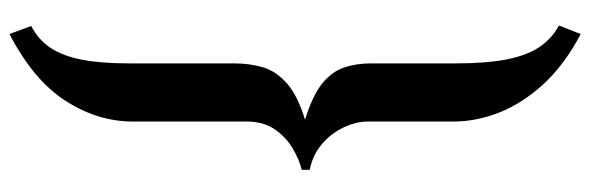

<svg xmlns="http://www.w3.org/2000/svg" viewBox="-441 -471 1248 406"><g transform="rotate(90 183.0 -268.0)"><path d="M35 290Q64 275 81 249.5Q98 224 106 184Q114 144 114 84V-139Q114 -171 122 -199Q130 -227 155.5 -250Q181 -273 233 -289Q182 -305 157 -325Q132 -345 123 -371Q114 -397 114 -429V-610Q114 -671 106 -713.5Q98 -756 80.5 -783Q63 -810 34 -826L52 -872Q118 -837 158.5 -792.5Q199 -748 218 -699.5Q237 -651 237 -603V-422Q237 -397 249.5 -370.5Q262 -344 285 -324.5Q308 -305 339 -299V-282Q318 -277 294 -263Q270 -249 253.5 -225Q237 -201 237 -165V75Q237 149 193.5 217Q150 285 52 336Z"/></g></svg>

Font: Moderustic SemiBold
Style: Regular
Weight: 600
Designer: Tural Alisoy
Foundry: TAFT Foundry
Version: Version 2.120